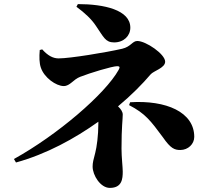

<svg xmlns="http://www.w3.org/2000/svg" viewBox="-20 -846 1040 937"><path d="M353 -813C394 -783 427 -752 448 -720C486 -665 494 -639 537 -639C584 -639 616 -671 616 -711C616 -798 487 -826 360 -826ZM174 -602C171 -568 172 -537 179 -517C195 -467 254 -426 291 -426C322 -426 337 -458 371 -471C419 -490 528 -523 552 -523C565 -523 566 -518 559 -505C493 -387 261 -188 48 -70L58 -53C207 -94 345 -170 460 -252V-244C460 -184 452 -128 445 -101C436 -66 432 -53 432 -33C432 9 470 71 516 71C576 71 579 26 579 -9C579 -30 573 -79 573 -121C573 -227 579 -263 579 -287C579 -300 570 -314 556 -327C622 -382 676 -437 715 -483C729 -500 786 -514 786 -545C786 -582 692 -646 650 -646C626 -646 619 -618 576 -608C497 -590 322 -561 266 -561C238 -561 213 -575 186 -605ZM610 -333C689 -292 715 -257 775 -176C813 -121 832 -114 860 -114C898 -114 928 -143 928 -178C928 -299 791 -358 615 -347Z"/></svg>

Font: Noto Serif CJK JP Black
Style: Regular
Weight: 900
Designer: Ryoko NISHIZUKA 西塚涼子 (kana & ideographs); Frank Grießhammer (Latin, Greek & Cyrillic); Wenlong ZHANG 张文龙 (bopomofo); San
Foundry: Adobe Systems Incorporated
Version: Version 1.001;PS 1.001;hotconv 16.6.54;makeotf.lib2.5.65590